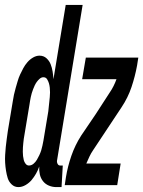

<svg xmlns="http://www.w3.org/2000/svg" viewBox="-46 -755 584 783"><path d="M29 8Q13 8 1.5 -3Q-10 -14 -14.5 -28.5Q-19 -43 -21.5 -59Q-24 -75 -25 -91Q-26 -107 -25 -123Q-24 -139 -22.5 -155.5Q-21 -172 -18.5 -188.5Q-16 -205 -14 -221L6 -341Q8 -355 11 -369Q14 -383 18 -396.5Q22 -410 26 -424Q30 -438 36 -451Q42 -464 49 -477Q56 -490 66 -501.5Q76 -513 89 -520.5Q102 -528 115 -528Q132 -528 143.5 -517.5Q155 -507 160.5 -493Q166 -479 168.5 -463.5Q171 -448 172 -432L222 -735H291L187 -103Q185 -95 188.5 -87.5Q192 -80 199 -80H210L205 8H184Q168 8 153.5 2Q139 -4 129.5 -16Q120 -28 116.5 -43.5Q113 -59 114 -76Q109 -61 101 -47Q93 -33 83 -21Q73 -9 58.5 -0.5Q44 8 29 8ZM72 -80Q82 -80 90.5 -87Q99 -94 104.5 -103.5Q110 -113 114.5 -122.5Q119 -132 122 -141.5Q125 -151 127 -161Q129 -171 131 -181L151 -301Q152 -311 153 -320.5Q154 -330 155 -339.5Q156 -349 157 -359Q158 -369 158 -378.5Q158 -388 157 -397.5Q156 -407 153.5 -415.5Q151 -424 146 -432Q141 -440 131 -440Q123 -440 116 -434Q109 -428 104 -421Q99 -414 95.5 -406.5Q92 -399 89 -391Q86 -383 83.5 -375Q81 -367 79.5 -359Q78 -351 76.5 -343Q75 -335 74 -327L54 -207Q52 -198 51 -189Q50 -180 49 -171.5Q48 -163 47.5 -154Q47 -145 47 -136Q47 -127 48 -118.5Q49 -110 51 -102Q53 -94 58.5 -87Q64 -80 72 -80ZM218 0 223 -33Q230 -76 245 -119.5Q260 -163 285 -202L344 -289L401 -377Q410 -390 417 -404Q424 -418 429 -432H289L304 -520H518L513 -488Q505 -444 490.5 -400.5Q476 -357 450 -318L334 -143Q325 -130 318.5 -116Q312 -102 306 -88H446L432 0Z"/></svg>

Font: Iosevka Curly Semibold
Style: Italic
Weight: 600
Italic angle: -9°
Monospace: yes
Designer: Belleve Invis
Foundry: Belleve Invis
Version: Version 22.1.2; ttfautohint (v1.8.4)